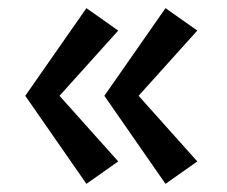

<svg xmlns="http://www.w3.org/2000/svg" viewBox="-20 -520 556 471"><path d="M42 -285 192 -500 270 -445 126 -285 270 -124 192 -69ZM236 -285 386 -500 464 -445 320 -285 464 -124 386 -69Z"/></svg>

Font: Fahkwang
Style: Bold
Weight: 700
Designer: Suppakit Chalermlarp | Katatrad Co.,Ltd.
Foundry: Cadson Demak Co.,Ltd.
Version: Version 1.000; ttfautohint (v1.6)